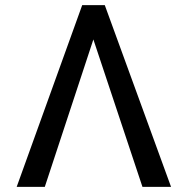

<svg xmlns="http://www.w3.org/2000/svg" viewBox="-20 -727 728 747"><path d="M335.9 -595.7 310.5 -707H387.7L645.5 0H534.2ZM154.3 0H44.9L299.8 -707H377L350.6 -595.7Z"/></svg>

Font: WEMIX Pretendard Variable
Style: Regular
Weight: 400
Designer: Base glyphs from Inter by Rasmus Andersson; Hangeul glyphs from Noto Sans CJK(Source Han Sans) by Jang Soo-young and Kan
Foundry: Kil Hyung-jin
Version: Version 1.000;Glyphs 3.2 (3208)